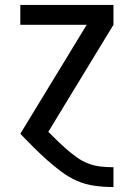

<svg xmlns="http://www.w3.org/2000/svg" viewBox="-20 -540 540 775"><path d="M437 215Q400 215 362.5 210Q325 205 291 190Q257 175 227 152.5Q197 130 169 105Q141 80 114.5 53.5Q88 27 62 0L330 -440H62V-520H438V-440L175 -8Q193 10 211.5 28Q230 46 249.5 63Q269 80 290 95Q311 110 335 119.5Q359 129 385 132Q411 135 437 135H438V215Z"/></svg>

Font: Iosevka Term Medium
Style: Regular
Weight: 500
Monospace: yes
Designer: Belleve Invis
Foundry: Belleve Invis
Version: Version 26.3.1